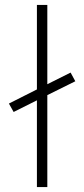

<svg xmlns="http://www.w3.org/2000/svg" viewBox="-20 -755 340 775"><path d="M129 0V-350L35 -303L16 -337L129 -394V-735H171V-415L265 -462L284 -427L171 -371V0Z"/></svg>

Font: Iosevka Aile Extralight
Style: Regular
Weight: 200
Designer: Belleve Invis
Foundry: Belleve Invis
Version: Version 31.1.0; ttfautohint (v1.8.4)